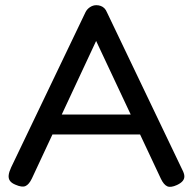

<svg xmlns="http://www.w3.org/2000/svg" viewBox="-20 -708 744 741"><path d="M683 -54Q691 -39 691.5 -28.5Q692 -18 685 -9.5Q678 -1 663 6Q639 17 625.5 11Q612 5 601 -18L351 -550L103 -19Q92 4 78.5 10Q65 16 40 5Q25 -1 18.5 -10Q12 -19 13.5 -32Q15 -45 23 -62L310 -661Q316 -673 327.5 -680.5Q339 -688 352 -688Q361 -688 369 -685Q377 -682 383 -676Q389 -670 393 -660ZM163 -189 197 -266H507L540 -189Z"/></svg>

Font: Fredoka Light
Style: Regular
Weight: 400
Version: Version 2.001